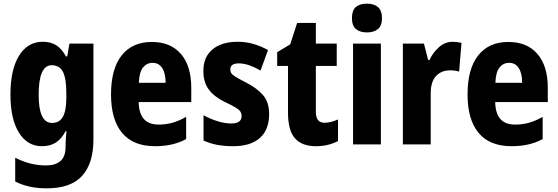

<svg xmlns="http://www.w3.org/2000/svg" viewBox="-20 -788 3044 1048"><path d="M213 -560Q257 -560 287 -541Q317 -522 340 -480H347L359 -550H490V-26Q490 103 428.5 171.5Q367 240 235 240Q136 240 63 203V73Q107 95 147.5 105Q188 115 231 115Q282 115 310 91Q338 67 338 12V3Q338 -13 339.5 -34Q341 -55 343 -72H338Q316 -30 285 -10Q254 10 209 10Q129 10 83 -64.5Q37 -139 37 -272Q37 -408 84 -484Q131 -560 213 -560ZM262 -432Q191 -432 191 -270Q191 -117 264 -117Q304 -117 323 -150Q342 -183 342 -254V-280Q342 -360 323.5 -396Q305 -432 262 -432Z M809 -559Q911 -559 967.5 -493.5Q1024 -428 1024 -309V-231H737Q739 -108 845 -108Q886 -108 921.5 -118Q957 -128 996 -150V-29Q926 10 826 10Q707 10 646.5 -62.5Q586 -135 586 -272Q586 -412 644 -485.5Q702 -559 809 -559ZM813 -445Q781 -445 760.5 -419.5Q740 -394 738 -336H884Q884 -388 865.5 -416.5Q847 -445 813 -445Z M1449 -165Q1449 -80 1398.5 -35Q1348 10 1252 10Q1207 10 1167.5 3Q1128 -4 1091 -21V-159Q1125 -140 1165.5 -127Q1206 -114 1242 -114Q1299 -114 1299 -155Q1299 -167 1293 -177.5Q1287 -188 1267 -200.5Q1247 -213 1206 -232Q1149 -260 1119.5 -299.5Q1090 -339 1090 -401Q1090 -477 1140 -518.5Q1190 -560 1278 -560Q1322 -560 1362 -548.5Q1402 -537 1443 -515L1402 -403Q1373 -420 1342.5 -431Q1312 -442 1283 -442Q1237 -442 1237 -409Q1237 -397 1243 -388Q1249 -379 1268 -367.5Q1287 -356 1326 -336Q1382 -307 1415.5 -269Q1449 -231 1449 -165Z M1751 -118Q1769 -118 1787 -122.5Q1805 -127 1825 -136V-18Q1800 -5 1770 2.5Q1740 10 1704 10Q1628 10 1590 -33Q1552 -76 1552 -173V-428H1493V-503L1564 -546L1602 -663H1704V-550H1818V-428H1704V-177Q1704 -118 1751 -118Z M1983 -768Q2022 -768 2043.5 -749Q2065 -730 2065 -689Q2065 -648 2043 -629.5Q2021 -611 1983 -611Q1945 -611 1923 -629.5Q1901 -648 1901 -689Q1901 -731 1922 -749.5Q1943 -768 1983 -768ZM2059 -550V0H1907V-550Z M2451 -560Q2474 -560 2499 -554L2486 -397Q2467 -404 2436 -404Q2389 -404 2360 -373Q2331 -342 2331 -278V0H2179V-550H2294L2317 -460H2324Q2341 -498 2374.5 -529Q2408 -560 2451 -560Z M2755 -559Q2857 -559 2913.5 -493.5Q2970 -428 2970 -309V-231H2683Q2685 -108 2791 -108Q2832 -108 2867.5 -118Q2903 -128 2942 -150V-29Q2872 10 2772 10Q2653 10 2592.5 -62.5Q2532 -135 2532 -272Q2532 -412 2590 -485.5Q2648 -559 2755 -559ZM2759 -445Q2727 -445 2706.5 -419.5Q2686 -394 2684 -336H2830Q2830 -388 2811.5 -416.5Q2793 -445 2759 -445Z"/></svg>

Font: Noto Sans Condensed ExtraBold
Style: Regular
Weight: 800
Width: 3
Designer: Monotype Design Team
Foundry: Monotype Imaging Inc.
Version: Version 2.013; ttfautohint (v1.8.4.7-5d5b)